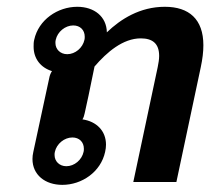

<svg xmlns="http://www.w3.org/2000/svg" viewBox="-20 -528 623 557"><path d="M130.8 -321.7C127.5 -316.7 124.2 -310 122.5 -300L111.7 -250L76.7 -87.5C75 -80 74.2 -73.3 74.2 -66.7C74.2 -20.8 110.8 8.3 160.8 8.3C217.5 8.3 272.5 -29.2 285 -87.5C286.7 -95 287.5 -101.7 287.5 -108.3C287.5 -148.3 260 -175.8 219.2 -181.7C222.5 -186.7 224.2 -192.5 225.8 -200L236.7 -250L254.2 -335C290 -376.7 336.7 -416.7 388.3 -416.7C422.5 -416.7 441.7 -401.7 441.7 -365.8C441.7 -355.8 440 -345.8 437.5 -333.3L366.7 0H491.7L562.5 -333.3C567.5 -356.7 570 -377.5 570 -396.7C570 -472.5 528.3 -508.3 458.3 -508.3C385.8 -508.3 330 -472.5 290 -434.2C289.2 -480 253.3 -508.3 204.2 -508.3C147.5 -508.3 91.7 -470.8 79.2 -412.5C77.5 -405.8 77.5 -399.2 77.5 -392.5C77.5 -357.5 98.3 -331.7 130.8 -321.7ZM190 -129.2C210 -129.2 223.3 -115.8 223.3 -96.7C223.3 -93.3 223.3 -90.8 222.5 -87.5C217.5 -64.2 195.8 -45.8 172.5 -45.8C152.5 -45.8 138.3 -60 138.3 -78.3C138.3 -81.7 138.3 -84.2 139.2 -87.5C144.2 -110.8 166.7 -129.2 190 -129.2ZM192.5 -454.2C212.5 -454.2 225.8 -440.8 225.8 -421.7C225.8 -418.3 225.8 -415.8 225 -412.5C220 -389.2 198.3 -370.8 175 -370.8C155 -370.8 140.8 -385 140.8 -403.3C140.8 -406.7 140.8 -409.2 141.7 -412.5C146.7 -435.8 169.2 -454.2 192.5 -454.2Z"/></svg>

Font: BoonHome
Style: Bold Oblique
Weight: 700
Italic angle: -12°
Designer: Sungsit Sawaiwan
Foundry: Sungsit Sawaiwan
Version: Version 0.2